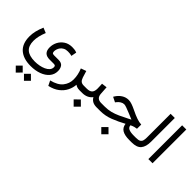

<svg xmlns="http://www.w3.org/2000/svg" viewBox="-46 -1446 2679 2679"><g transform="rotate(45 1293.5 -106.0)"><path d="M363.8 385.3 432.1 316.9 501 385.3 432.1 454.6ZM201.7 385.3 270 316.9 338.9 385.3 270 454.6ZM176.3 -231.9Q131.3 -122.1 131.3 -35.2Q131.3 64.5 184.6 110.8Q237.8 157.2 348.6 157.7Q391.6 157.7 434.8 149.7Q478 141.6 514.2 125.2Q550.3 108.9 572.3 84Q594.2 59.1 594.2 25.4Q594.2 7.3 586.4 -0.2Q578.6 -7.8 555.7 -7.8H475.6Q355.5 -7.8 355.5 -128.4Q355.5 -187.5 382.3 -239Q409.2 -290.5 458.7 -322.8Q508.3 -355 577.1 -355Q591.3 -355 617.4 -352.8Q643.6 -350.6 669.9 -339.4L654.3 -258.8Q633.3 -265.6 612.3 -267.3Q591.3 -269 577.1 -269Q537.1 -269 510.3 -254.6Q483.4 -240.2 467.5 -218.8Q451.7 -197.3 444.8 -174.6Q438 -151.9 438 -134.8Q438 -113.3 446 -103.5Q454.1 -93.8 480.5 -93.8H568.4Q626.5 -93.3 649.7 -60.1Q672.9 -26.9 672.9 23.4Q672.9 90.8 630.6 140.4Q588.4 189.9 515.6 216.8Q442.9 243.7 351.1 243.7Q207 243.7 127.4 173.1Q47.9 102.5 47.9 -38.6Q47.9 -90.8 61 -145.8Q74.2 -200.7 100.6 -262.7Z M989.7 -25.4Q985.4 38.6 955.8 97.4Q926.3 156.2 868.9 200.4Q811.5 244.6 722.7 264.6L687 192.4Q806.6 163.1 858.2 97.9Q909.7 32.7 909.7 -49.8Q909.7 -91.8 900.6 -137Q891.6 -182.1 871.6 -229L950.7 -257.3L981 -158.7Q993.7 -120.6 1013.9 -104.2Q1034.2 -87.9 1068.4 -87.9H1087.4V0H1073.7Q1043.5 0 1022.2 -7.8Q1001 -15.6 989.7 -25.4Z M1422.9 0H1411.1Q1361.8 0 1329.6 -17.8Q1297.4 -35.6 1278.8 -69.8Q1253.9 -35.6 1214.8 -17.8Q1175.8 0 1127 0H1067.9V-87.9H1127Q1185.5 -87.9 1210.4 -113.5Q1235.4 -139.2 1235.4 -193.8Q1235.4 -216.8 1233.9 -240.7Q1232.4 -264.6 1231.4 -287.1L1311.5 -296.9L1319.3 -176.8Q1325.2 -87.9 1412.1 -87.9H1422.9ZM1106.4 147.9 1177.7 77.1 1249 147.9 1177.7 219.2Z M1651.9 147.9 1723.1 77.1 1794.4 147.9 1723.1 219.2ZM2020.5 -187.5Q2001 -185.5 1976.6 -179Q1952.1 -172.4 1921.9 -157.7Q1923.3 -120.6 1956.3 -104.2Q1989.3 -87.9 2056.2 -87.9H2082.5V0H2054.2Q1964.4 0 1915.8 -29.1Q1867.2 -58.1 1858.9 -123.5Q1767.1 -73.2 1673.8 -36.6Q1580.6 0 1481.4 0H1403.3V-87.9H1482.9Q1546.4 -87.9 1601.1 -101.8Q1655.8 -115.7 1712.4 -141.6Q1769 -167.5 1837.9 -203.1L1876 -223.1Q1865.2 -226.6 1848.6 -234.1Q1832 -241.7 1785.6 -260.3Q1736.3 -280.3 1704.1 -292Q1671.9 -303.7 1654.8 -303.7Q1627 -303.7 1600.8 -287.6Q1574.7 -271.5 1556.6 -248L1543.5 -231L1469.7 -267.6L1477.1 -280.3Q1507.8 -330.6 1554 -360.6Q1600.1 -390.6 1655.3 -390.6Q1686 -390.6 1723.1 -377.7Q1760.3 -364.7 1803.2 -343.8Q1878.9 -306.6 1929.2 -289.8Q1979.5 -272.9 2021.5 -270.5Z M2063 0V-87.9H2102.5Q2146.5 -87.9 2168.5 -100.1Q2190.4 -112.3 2197.8 -136.5Q2205.1 -160.6 2205.1 -196.8V-667H2287.6V-197.3Q2287.6 -100.1 2245.4 -50Q2203.1 0 2102.1 0Z M2432.1 -667H2514.6V-0.5H2432.1Z"/></g></svg>

Font: Vazir FD-WOL
Style: Regular-FD-WOL
Weight: 400
Designer: Saber Rastikerdar
Foundry: Saber Rastikerdar
Version: Version 30.1.0